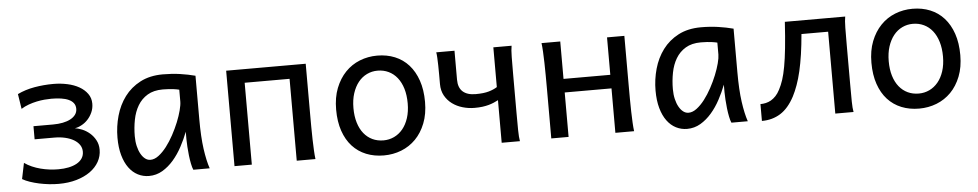

<svg xmlns="http://www.w3.org/2000/svg" viewBox="-35 -747 5082 998"><g transform="rotate(-5 2506.0 -248.0)"><path d="M239.3 12.2Q214.4 12.2 188.2 9.3Q162.1 6.3 137.2 1Q112.3 -4.4 90.1 -12Q67.9 -19.5 51.3 -29.3L68.4 -112.3Q86.4 -99.6 107.7 -90.3Q128.9 -81.1 151.6 -75.2Q174.3 -69.3 197.8 -66.4Q221.2 -63.5 244.1 -63.5Q273.4 -63.5 297.9 -68.6Q322.3 -73.7 340.3 -83.7Q358.4 -93.8 368.4 -108.9Q378.4 -124 378.4 -144Q378.4 -163.6 367.9 -179.2Q357.4 -194.8 338.4 -206.1Q319.3 -217.3 293.5 -223.4Q267.6 -229.5 236.8 -229.5H134.3V-297.9H236.8Q264.2 -297.9 287.4 -302.5Q310.5 -307.1 327.6 -316.2Q344.7 -325.2 354.2 -338.4Q363.8 -351.6 363.8 -368.7Q363.8 -386.2 354.7 -398.2Q345.7 -410.2 329.3 -417.7Q313 -425.3 290 -428.7Q267.1 -432.1 239.3 -432.1Q223.1 -432.1 203.4 -430.4Q183.6 -428.7 162.6 -424.3Q141.6 -419.9 120.4 -412.4Q99.1 -404.8 80.6 -393.1L68.4 -471.2Q108.4 -490.7 157.2 -499.3Q206.1 -507.8 256.3 -507.8Q293.9 -507.8 328.9 -500.2Q363.8 -492.7 390.4 -477.5Q417 -462.4 433.1 -439.9Q449.2 -417.5 449.2 -388.2Q449.2 -363.8 439.9 -343Q430.7 -322.3 416 -306.4Q401.4 -290.5 382.8 -280.8Q365.2 -271 347.7 -268.6Q365.2 -266.1 385.7 -257.8Q406.7 -249 424.6 -233.6Q442.4 -218.3 454.3 -196.3Q466.3 -174.3 466.3 -146.5Q466.3 -112.8 450 -83.7Q433.6 -54.7 403.8 -33.4Q374 -12.2 332.3 0Q290.5 12.2 239.3 12.2Z M905.8 -420.9Q899.9 -422.4 892.6 -423.8Q885.3 -425.3 875.2 -426.5Q865.2 -427.7 851.8 -428.7Q838.4 -429.7 820.3 -429.7Q772.5 -429.7 740.5 -410.4Q708.5 -391.1 689.5 -359.1Q670.4 -327.1 662.4 -285.6Q654.3 -244.1 654.3 -200.2Q654.3 -171.9 659.9 -148.2Q665.5 -124.5 675.3 -107.2Q685.1 -89.8 697.8 -80.3Q710.4 -70.8 725.1 -70.8Q746.6 -70.8 768.3 -87.4Q790 -104 810.1 -130.1Q830.1 -156.2 847.7 -188.7Q865.2 -221.2 878.2 -253.2Q891.1 -285.2 898.4 -313.5Q905.8 -341.8 905.8 -358.9ZM942.4 0Q937 -11.7 932.9 -32.2Q928.7 -52.7 926 -75.9Q923.3 -99.1 921.9 -122.1Q920.4 -145 920.4 -161.1V-200.2Q905.8 -162.1 885.5 -124.3Q865.2 -86.4 839.1 -56.2Q813 -25.9 780.8 -6.8Q748.5 12.2 710.4 12.2Q679.7 12.2 652.8 -1.5Q626 -15.1 606.2 -42Q586.4 -68.8 575.2 -108.6Q564 -148.4 564 -200.2Q564 -258.3 579.6 -313.7Q595.2 -369.1 627.4 -412.4Q659.7 -455.6 709.5 -481.7Q759.3 -507.8 827.6 -507.8Q875 -507.8 917 -501.7Q959 -495.6 996.1 -485.8V-258.8Q996.1 -166.5 1004.9 -103.8Q1013.7 -41 1027.8 0Z M1572.3 -239.3Q1572.3 -203.6 1572.5 -168.9Q1572.8 -134.3 1573.5 -103Q1574.2 -71.8 1575.7 -45.4Q1577.1 -19 1579.6 0H1481.9V-427.2H1247.6V0H1157.2V-498H1572.3Z M1799.3 -246.6Q1799.3 -204.1 1809.6 -170.4Q1819.8 -136.7 1838.6 -113.5Q1857.4 -90.3 1883.3 -78.1Q1909.2 -65.9 1940.9 -65.9Q1970.2 -65.9 1996.1 -78.1Q2022 -90.3 2041.3 -113.5Q2060.5 -136.7 2071.5 -170.4Q2082.5 -204.1 2082.5 -246.6Q2082.5 -289.6 2072.3 -323.5Q2062 -357.4 2043.2 -381.1Q2024.4 -404.8 1998.3 -417.2Q1972.2 -429.7 1940.9 -429.7Q1911.1 -429.7 1885.3 -417.2Q1859.4 -404.8 1840.3 -381.1Q1821.3 -357.4 1810.3 -323.5Q1799.3 -289.6 1799.3 -246.6ZM1709 -246.6Q1709 -309.6 1728 -358.2Q1747.1 -406.7 1779.3 -440.2Q1811.5 -473.6 1854.5 -490.7Q1897.5 -507.8 1945.8 -507.8Q1996.1 -507.8 2037.8 -490.7Q2079.6 -473.6 2109.6 -440.2Q2139.6 -406.7 2156.2 -358.2Q2172.9 -309.6 2172.9 -246.6Q2172.9 -183.6 2153.8 -135.3Q2134.8 -86.9 2102.5 -54.2Q2070.3 -21.5 2027.3 -4.6Q1984.4 12.2 1936 12.2Q1885.7 12.2 1844 -4.6Q1802.2 -21.5 1772.2 -54.2Q1742.2 -86.9 1725.6 -135.3Q1709 -183.6 1709 -246.6Z M2646.5 -498Q2642.6 -477.5 2642.1 -439.7Q2641.6 -401.9 2641.6 -351.6V-146.5Q2641.6 -96.2 2642.1 -58.3Q2642.6 -20.5 2646.5 0H2551.3V-222.2Q2540 -216.3 2528.1 -211.2Q2516.1 -206.1 2501.5 -201.9Q2486.8 -197.8 2468.5 -195.3Q2450.2 -192.9 2426.8 -192.9Q2395.5 -192.9 2365.2 -201.7Q2335 -210.4 2311.3 -227.8Q2287.6 -245.1 2272.9 -271.2Q2258.3 -297.4 2258.3 -332V-382.3Q2258.3 -407.7 2257.8 -429.9Q2257.3 -452.1 2256.3 -470Q2255.4 -487.8 2253.4 -498H2348.6V-346.7Q2348.6 -305.2 2371.8 -284.4Q2395 -263.7 2439 -263.7Q2481.4 -263.7 2507.8 -271.5Q2534.2 -279.3 2551.3 -290.5V-498Z M2810.1 -258.8Q2810.1 -294.4 2809.8 -329.1Q2809.6 -363.8 2808.8 -394.8Q2808.1 -425.8 2806.6 -452.4Q2805.2 -479 2802.7 -498H2900.4V-302.7H3144.5V-498H3234.9V-239.3Q3234.9 -203.6 3235.1 -168.9Q3235.4 -134.3 3236.1 -103Q3236.8 -71.8 3238.3 -45.4Q3239.7 -19 3242.2 0H3144.5V-231.9H2900.4V0H2810.1Z M3713.4 -420.9Q3707.5 -422.4 3700.2 -423.8Q3692.9 -425.3 3682.9 -426.5Q3672.9 -427.7 3659.4 -428.7Q3646 -429.7 3627.9 -429.7Q3580.1 -429.7 3548.1 -410.4Q3516.1 -391.1 3497.1 -359.1Q3478 -327.1 3470 -285.6Q3461.9 -244.1 3461.9 -200.2Q3461.9 -171.9 3467.5 -148.2Q3473.1 -124.5 3482.9 -107.2Q3492.7 -89.8 3505.4 -80.3Q3518.1 -70.8 3532.7 -70.8Q3554.2 -70.8 3575.9 -87.4Q3597.7 -104 3617.7 -130.1Q3637.7 -156.2 3655.3 -188.7Q3672.9 -221.2 3685.8 -253.2Q3698.7 -285.2 3706.1 -313.5Q3713.4 -341.8 3713.4 -358.9ZM3750 0Q3744.6 -11.7 3740.5 -32.2Q3736.3 -52.7 3733.6 -75.9Q3731 -99.1 3729.5 -122.1Q3728 -145 3728 -161.1V-200.2Q3713.4 -162.1 3693.1 -124.3Q3672.9 -86.4 3646.7 -56.2Q3620.6 -25.9 3588.4 -6.8Q3556.2 12.2 3518.1 12.2Q3487.3 12.2 3460.4 -1.5Q3433.6 -15.1 3413.8 -42Q3394 -68.8 3382.8 -108.6Q3371.6 -148.4 3371.6 -200.2Q3371.6 -258.3 3387.2 -313.7Q3402.8 -369.1 3435.1 -412.4Q3467.3 -455.6 3517.1 -481.7Q3566.9 -507.8 3635.3 -507.8Q3682.6 -507.8 3724.6 -501.7Q3766.6 -495.6 3803.7 -485.8V-258.8Q3803.7 -166.5 3812.5 -103.8Q3821.3 -41 3835.4 0Z M4152.8 -427.2Q4147.9 -370.1 4140.9 -322.5Q4133.8 -274.9 4124.8 -235.6Q4115.7 -196.3 4104.2 -164.6Q4092.8 -132.8 4079.6 -107.4Q4048.3 -48.3 4005.9 -21.7Q3963.4 4.9 3908.7 4.9V-83Q3922.9 -83 3937 -86.2Q3951.2 -89.4 3964.4 -96.9Q3977.5 -104.5 3989.5 -117.2Q4001.5 -129.9 4011.2 -148.9Q4022.9 -170.9 4032 -198.5Q4041 -226.1 4048.3 -266.1Q4055.7 -306.2 4061.5 -362.3Q4067.4 -418.5 4072.3 -498H4387.2Q4383.3 -477.5 4382.8 -439.7Q4382.3 -401.9 4382.3 -351.6V-146.5Q4382.3 -89.8 4382.8 -54.4Q4383.3 -19 4387.2 0H4292V-427.2Z M4592.3 -246.6Q4592.3 -204.1 4602.5 -170.4Q4612.8 -136.7 4631.6 -113.5Q4650.4 -90.3 4676.3 -78.1Q4702.1 -65.9 4733.9 -65.9Q4763.2 -65.9 4789.1 -78.1Q4814.9 -90.3 4834.2 -113.5Q4853.5 -136.7 4864.5 -170.4Q4875.5 -204.1 4875.5 -246.6Q4875.5 -289.6 4865.2 -323.5Q4855 -357.4 4836.2 -381.1Q4817.4 -404.8 4791.3 -417.2Q4765.1 -429.7 4733.9 -429.7Q4704.1 -429.7 4678.2 -417.2Q4652.3 -404.8 4633.3 -381.1Q4614.3 -357.4 4603.3 -323.5Q4592.3 -289.6 4592.3 -246.6ZM4502 -246.6Q4502 -309.6 4521 -358.2Q4540 -406.7 4572.3 -440.2Q4604.5 -473.6 4647.5 -490.7Q4690.4 -507.8 4738.8 -507.8Q4789.1 -507.8 4830.8 -490.7Q4872.6 -473.6 4902.6 -440.2Q4932.6 -406.7 4949.2 -358.2Q4965.8 -309.6 4965.8 -246.6Q4965.8 -183.6 4946.8 -135.3Q4927.7 -86.9 4895.5 -54.2Q4863.3 -21.5 4820.3 -4.6Q4777.3 12.2 4729 12.2Q4678.7 12.2 4637 -4.6Q4595.2 -21.5 4565.2 -54.2Q4535.2 -86.9 4518.6 -135.3Q4502 -183.6 4502 -246.6Z"/></g></svg>

Font: Andika CyrE
Style: Regular
Weight: 400
Designer: Victor Gaultney, Annie Olsen, Julie Remington, Don Collingsworth, Eric Hays, Becca Hirsbrunner
Foundry: SIL International
Version: Version 5.000